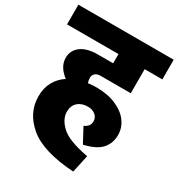

<svg xmlns="http://www.w3.org/2000/svg" viewBox="-216 -824 1021 1099"><g transform="rotate(30 295.0 -275.0)"><path d="M246 -367Q246 -349 252 -334Q276 -338 307 -338Q380 -338 435.5 -314.5Q491 -291 520.5 -251Q550 -211 550 -163Q550 -110 517.5 -72Q485 -34 403 -15L352 -110Q371 -119 380 -131Q389 -143 389 -161Q389 -186 369.5 -202Q350 -218 320 -218Q279 -218 254 -195.5Q229 -173 229 -132Q229 -85 276 -40Q323 5 457 30L432 146Q226 133 135 56.5Q44 -20 44 -128Q44 -183 66.5 -224Q89 -265 130 -292Q69 -338 69 -397Q69 -446 108 -475.5Q147 -505 219 -505H320V-566H-20V-696H610V-566H493V-407H295Q271 -407 258.5 -396Q246 -385 246 -367Z"/></g></svg>

Font: FiraGO Heavy
Style: Regular
Weight: 900
Designer: bBox Type
Foundry: bBox Type GmbH
Version: Version 1.001